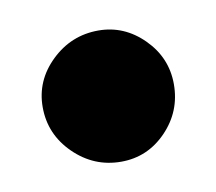

<svg xmlns="http://www.w3.org/2000/svg" viewBox="-38 -218 305 271"><g transform="rotate(-10 115.0 -82.0)"><path d="M21 -83Q21 -121 49.5 -148.5Q78 -176 117 -176Q154 -176 181.5 -148.5Q209 -121 209 -83Q209 -44 182 -16Q155 12 117 12Q78 12 49.5 -16Q21 -44 21 -83Z"/></g></svg>

Font: Open Sauce Sans Black
Style: Regular
Weight: 900
Designer: Alfredo Marco Pradil
Foundry: Creative Sauce Fz LLC
Version: Version 1.477